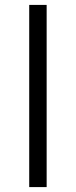

<svg xmlns="http://www.w3.org/2000/svg" viewBox="-20 -762 309 782"><path d="M99 0V-742H170V0Z"/></svg>

Font: Montserrat Thin
Style: Regular
Weight: 400
Version: Version 9.000